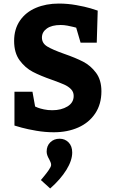

<svg xmlns="http://www.w3.org/2000/svg" viewBox="-20 -737 645 1089"><path d="M276.9 -111.8Q327.6 -111.8 362.8 -133.3Q397.9 -154.8 397.9 -192.9Q397.9 -215.8 382.6 -231.4Q367.2 -247.1 343.5 -257.6Q319.8 -268.1 274.9 -284.2Q209 -307.1 166 -329.6Q123 -352.1 91.6 -394.5Q60.1 -437 60.1 -504.9Q60.1 -571.8 93 -619.9Q126 -668 183.6 -692.4Q241.2 -716.8 314 -716.8Q363.8 -716.8 412.8 -708Q461.9 -699.2 493.9 -689.7Q525.9 -680.2 534.2 -676.8L528.8 -495.1H437L412.1 -580.1Q408.2 -581.1 395 -584.5Q381.8 -587.9 362.3 -591.6Q342.8 -595.2 324.2 -595.2Q273.4 -595.2 245.6 -575.2Q217.8 -555.2 217.8 -523.9Q217.8 -491.7 247.8 -473.4Q277.8 -455.1 342.8 -432.1Q408.7 -409.2 451.4 -387.2Q494.1 -365.2 524.7 -324.2Q555.2 -283.2 555.2 -219.2Q555.2 -146 520 -93.5Q484.9 -41 423.8 -13.9Q362.8 13.2 285.2 13.2Q235.4 13.2 185.8 4.6Q136.2 -3.9 103.5 -12.9Q70.8 -22 62 -24.9V-216.8H164.1L179.2 -132.8Q182.1 -130.9 195.1 -126Q208 -121.1 229.5 -116.5Q251 -111.8 276.9 -111.8ZM317.9 49.8Q348.6 49.8 369.1 70.8Q389.6 91.8 389.6 127.9Q389.6 172.9 356.7 226.3Q323.7 279.8 264.6 332L211.9 284.2Q215.8 279.3 229.7 262.7Q243.7 246.1 256.8 227.1Q270 208 270 198.2Q270 190.4 266.4 182.1Q262.7 173.8 258.8 166Q244.6 142.1 244.6 123Q244.6 89.8 265.6 69.8Q286.6 49.8 317.9 49.8Z"/></svg>

Font: Kadwa
Style: Regular
Weight: 400
Designer: Sol Matas
Foundry: Sol Matas
Version: Version 1.000;PS 001.000;hotconv 1.0.70;makeotf.lib2.5.58329